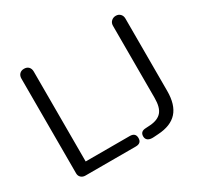

<svg xmlns="http://www.w3.org/2000/svg" viewBox="-148 -906 1161 1106"><g transform="rotate(-30 432.5 -352.5)"><path d="M527.8 -28.8Q527.8 -62 564.9 -63L595.2 -64.9Q647 -68.8 671.4 -96.9Q695.8 -125 695.8 -188V-668Q695.8 -687 708.3 -698.5Q720.7 -710 738.3 -710Q755.9 -710 767.3 -698.5Q778.8 -687 778.8 -668V-187Q778.8 -95.2 736.8 -48.6Q694.8 -2 608.9 2.9L579.1 4.9Q554.2 6.8 541 -2.2Q527.8 -11.2 527.8 -28.8ZM461.9 0H127Q109.9 0 98.4 -10.5Q86.9 -21 86.9 -38.1V-668Q86.9 -687 97.9 -698.5Q108.9 -710 127.9 -710Q147 -710 158 -698.5Q168.9 -687 168.9 -668V-69.8H461.9Q500 -69.8 500 -34.9Q500 0 461.9 0Z"/></g></svg>

Font: Nunito-Regular
Style: Regular
Weight: 400
Designer: Vernon Adams
Foundry: newtypography
Version: Version 3.000